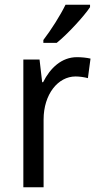

<svg xmlns="http://www.w3.org/2000/svg" viewBox="-20 -786 413 806"><path d="M358 -756V-766H255C233 -721 195 -661 162 -618V-606H218C263 -642 333 -718 358 -756ZM303 -546C239 -546 191 -501 161 -441H157L146 -536H78V0H163V-284C163 -391 224 -465 297 -465C314 -465 334 -462 349 -458L360 -540C343 -544 322 -546 303 -546Z"/></svg>

Font: Noto Sans Devanagari UI SemiCondensed
Style: Regular
Weight: 400
Width: 4
Designer: Jelle Bosma - Monotype Design Team
Foundry: Monotype Imaging Inc.
Version: Version 2.004